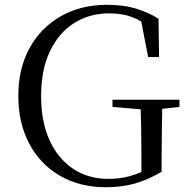

<svg xmlns="http://www.w3.org/2000/svg" viewBox="-20 -765 781 801"><path d="M422 16.1Q312.7 16.1 230.2 -31.8Q147.7 -79.7 102.1 -165.5Q56.4 -251.2 56.4 -364.9Q56.4 -478.8 103.1 -564Q149.7 -649.1 233.3 -697Q316.9 -744.9 425.9 -744.9Q493.3 -744.9 544.3 -730.1Q595.3 -715.3 641.3 -686.9L643.6 -526.8H598.2L564.3 -700.3L615.7 -680.4V-643.1Q572.3 -678.3 531.2 -693.8Q490.1 -709.3 436 -709.3Q352.6 -709.3 288.6 -668.4Q224.6 -627.5 188 -550.5Q151.5 -473.5 151.5 -363.7Q151.5 -257.5 186.6 -180.2Q221.8 -103 284.9 -60.9Q348 -18.8 431.6 -18.8Q479.4 -18.8 520.4 -29.9Q561.5 -41.1 603.9 -64.5L570 -35.9V-100.8Q570 -164.1 569 -225.1Q568 -286.2 566 -348.8H657.4Q656.4 -291.7 655.3 -231.6Q654.2 -171.4 654.2 -99.7V-48.4Q596.2 -14.4 542.2 0.8Q488.3 16.1 422 16.1ZM449.2 -318.8V-348.8H728.7V-318.8L620.1 -307.3H589Z"/></svg>

Font: Source Han Serif JP VF
Style: Regular
Weight: 250
Designer: Ryoko NISHIZUKA 西塚涼子 (kana & ideographs); Frank Grießhammer (Latin, Greek & Cyrillic); Wenlong ZHANG 张文龙 (bopomofo); San
Foundry: Adobe
Version: Version 2.001;hotconv 1.1.0;makeotfexe 2.6.0